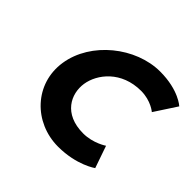

<svg xmlns="http://www.w3.org/2000/svg" viewBox="-173 -922 1113 1113"><g transform="rotate(45 383.5 -365.5)"><path d="M484.3 -159.4C323.7 -159.4 270.3 -271.6 284.7 -365.9C299.1 -459.4 386.8 -571.6 547.4 -571.6C629 -571.6 678.5 -528.3 678.5 -528.3L767.3 -664.3C767.3 -664.3 699 -728.9 546.8 -728.9C347.9 -728.9 141.9 -565.7 111.1 -364.2C80.4 -163.6 237.6 -2.1 435.6 -2.1C587.8 -2.1 675.9 -66.7 675.9 -66.7L628.7 -202.7C628.7 -202.7 565.9 -159.4 484.3 -159.4Z"/></g></svg>

Font: Sztylet
Style: BdObl
Weight: 700
Foundry: Cannot Into Space Fonts, PlusOne Fonts
Version: Version 0.12